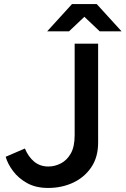

<svg xmlns="http://www.w3.org/2000/svg" viewBox="-20 -916 621 949"><path d="M218 13Q157 13 114 -11Q71 -35 44.5 -70.5Q18 -106 8 -141L103 -182Q120 -141 149 -117Q178 -93 219 -93Q251 -93 281 -108.5Q311 -124 330 -157.5Q349 -191 349 -248V-700H465V-211Q465 -139 431 -89Q397 -39 341 -13Q285 13 218 13ZM213 -761 336 -896H458L581 -761H473L397 -833L321 -761Z"/></svg>

Font: Figtree SemiBold
Style: Regular
Weight: 600
Designer: Erik Kennedy
Foundry: Erik Kennedy
Version: Version 2.001; ttfautohint (v1.8.4.7-5d5b);gftools[0.9.27]